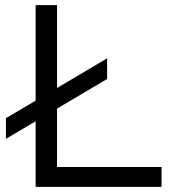

<svg xmlns="http://www.w3.org/2000/svg" viewBox="-20 -724 666 744"><path d="M201 -303V-77H606V0H118V-254L3 -186V-266L118 -334V-704H201V-383L395 -498V-418Z"/></svg>

Font: CBA Beacon Sans
Style: Regular
Weight: 400
Designer: Wei Huang
Foundry: Wei Huang
Version: Version 1.002